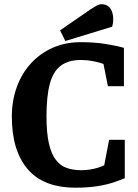

<svg xmlns="http://www.w3.org/2000/svg" viewBox="-20 -864 646 902"><path d="M334.9 17.7Q183.9 17.7 109.8 -69.7Q35.6 -157 35.6 -316Q35.6 -391.4 59 -455.3Q82.3 -519.2 125.6 -566.5Q168.9 -613.8 228.1 -639.8Q287.4 -665.9 360.3 -665.9Q423.5 -665.9 476.9 -657.3Q530.4 -648.7 562.2 -639.2V-459.1H487L466 -563.8Q443.3 -571.6 416.4 -576.9Q389.6 -582.2 361.2 -582.2Q302.6 -582.2 266.7 -556.3Q230.8 -530.3 214.6 -472.1Q198.4 -413.9 198.4 -317.4Q198.4 -238.6 210 -189Q221.6 -139.5 242.8 -112.4Q264 -85.2 293.9 -74.8Q323.8 -64.4 361.2 -64.4Q383.4 -64.4 403 -67.6Q422.5 -70.7 439.4 -76Q456.3 -81.3 469.6 -87.1L492.5 -207.1H566.2V-26.7Q547.2 -18.7 515.9 -7.9Q484.6 2.9 439.7 10.3Q394.9 17.7 334.9 17.7ZM287 -671.4 262.1 -721.3 405.1 -819.9Q418.1 -828.3 431.9 -836.3Q445.7 -844.2 456.7 -844.2Q482.3 -844.2 495.4 -828.2Q508.4 -812.2 511.1 -787.8Q513.9 -763.4 506.9 -738.6Z"/></svg>

Font: Faustina Light
Style: Regular
Weight: 300
Designer: Alfonso Garcia
Foundry: http://www.omnibus-type.com
Version: Version 1.200